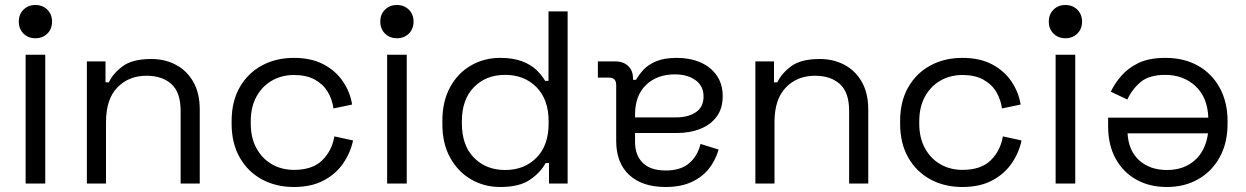

<svg xmlns="http://www.w3.org/2000/svg" viewBox="-20 -734 4984 768"><path d="M161 -515V0H82.5V-515ZM188.2 -647.4Q188.2 -618.2 169.4 -599.6Q150.5 -581 121.6 -581Q92.8 -581 74 -599.7Q55.2 -618.4 55.2 -647.6Q55.2 -676.8 74 -695.4Q92.8 -714 121.6 -714Q150.5 -714 169.4 -695.3Q188.2 -676.6 188.2 -647.4Z M327.5 0V-488.5H402V-404.8H415.5Q432 -440.5 471 -469.2Q510 -498 585.2 -498Q639.5 -498 683.4 -474.9Q727.2 -451.8 753.1 -406.8Q779 -361.8 779 -296V0H702.5V-290.5Q702.5 -364.5 665.6 -397.8Q628.8 -431 565.8 -431Q495 -431 449.5 -384.2Q404 -337.5 404 -245.2V0Z M906.5 -238.8V-249.8Q906.5 -328.5 939 -385.1Q971.5 -441.8 1027.8 -472.1Q1084 -502.5 1155.2 -502.5Q1225.5 -502.5 1274.6 -476.4Q1323.8 -450.2 1352.2 -407.5Q1380.8 -364.8 1388.5 -315.8L1313.8 -300.2Q1309 -337 1290.5 -367.4Q1272 -397.8 1238.6 -415.9Q1205.2 -434 1156 -434Q1106.8 -434 1067.6 -411.5Q1028.5 -389 1005.8 -347.5Q983 -306 983 -248.5V-240Q983 -182.5 1005.8 -141Q1028.5 -99.5 1067.6 -77Q1106.8 -54.5 1156 -54.5Q1230.2 -54.5 1269.1 -93Q1308 -131.5 1317.5 -188.5L1392.2 -172.2Q1382.2 -123.8 1353 -81Q1323.8 -38.2 1274.6 -12.1Q1225.5 14 1155.2 14Q1084 14 1027.8 -16.4Q971.5 -46.8 939 -103.8Q906.5 -160.8 906.5 -238.8Z M1607 -515V0H1528.5V-515ZM1634.2 -647.4Q1634.2 -618.2 1615.4 -599.6Q1596.5 -581 1567.6 -581Q1538.8 -581 1520 -599.7Q1501.2 -618.4 1501.2 -647.6Q1501.2 -676.8 1520 -695.4Q1538.8 -714 1567.6 -714Q1596.5 -714 1615.4 -695.3Q1634.2 -676.6 1634.2 -647.4Z M2250.5 -688.5V0H2176V-81.8H2162.5Q2142.5 -44.5 2100.1 -15.2Q2057.8 14 1981 14Q1917.2 14 1864.8 -16.2Q1812.2 -46.5 1780.9 -102.8Q1749.5 -159 1749.5 -237.8V-250.8Q1749.5 -328.8 1780.5 -385.4Q1811.5 -442 1864 -472.2Q1916.5 -502.5 1981 -502.5Q2032 -502.5 2067.8 -489Q2103.5 -475.5 2125.8 -454.1Q2148 -432.8 2160.5 -410.5H2174V-688.5ZM1827.5 -248.5V-240Q1827.5 -152.2 1875.9 -103.1Q1924.2 -54 2001 -54Q2077 -54 2125.8 -103.1Q2174.5 -152.2 2174.5 -240V-248.5Q2174.5 -336.2 2125.8 -385.4Q2077 -434.5 2001 -434.5Q1924 -434.5 1875.8 -385.4Q1827.5 -336.2 1827.5 -248.5Z M2870.8 -349.5Q2870.8 -300 2846.6 -267.4Q2822.5 -234.8 2780.9 -218.4Q2739.2 -202 2687.8 -202H2520.2V-165.8Q2520.2 -112.8 2551.2 -82.4Q2582.2 -52 2643 -52Q2702.8 -52 2736.6 -81Q2770.5 -110 2782 -158.2L2854.5 -135.8Q2842.5 -94 2816.4 -60.2Q2790.2 -26.5 2746.9 -6.2Q2703.5 14 2642.5 14Q2549 14 2496.9 -34.2Q2444.8 -82.5 2444.8 -170.2V-393.5Q2444.8 -423.5 2416.8 -423.5H2371.5V-488.5H2440.5Q2473 -488.5 2492.5 -470.1Q2512 -451.8 2512 -420.2V-414.8H2524.2Q2535 -434.2 2553.9 -454.9Q2572.8 -475.5 2605 -489Q2637.2 -502.5 2687.8 -502.5Q2739.2 -502.5 2780.9 -484.8Q2822.5 -467 2846.6 -432.6Q2870.8 -398.2 2870.8 -349.5ZM2520.2 -276V-264.5H2684.8Q2732.5 -264.5 2763.4 -285.1Q2794.2 -305.8 2794.2 -347.8Q2794.2 -389.8 2762.4 -413.1Q2730.5 -436.5 2679.2 -436.5Q2608.2 -436.5 2564.2 -394.2Q2520.2 -352 2520.2 -276Z M3001.5 0V-488.5H3076V-404.8H3089.5Q3106 -440.5 3145 -469.2Q3184 -498 3259.2 -498Q3313.5 -498 3357.4 -474.9Q3401.2 -451.8 3427.1 -406.8Q3453 -361.8 3453 -296V0H3376.5V-290.5Q3376.5 -364.5 3339.6 -397.8Q3302.8 -431 3239.8 -431Q3169 -431 3123.5 -384.2Q3078 -337.5 3078 -245.2V0Z M3580.5 -238.8V-249.8Q3580.5 -328.5 3613 -385.1Q3645.5 -441.8 3701.8 -472.1Q3758 -502.5 3829.2 -502.5Q3899.5 -502.5 3948.6 -476.4Q3997.8 -450.2 4026.2 -407.5Q4054.8 -364.8 4062.5 -315.8L3987.8 -300.2Q3983 -337 3964.5 -367.4Q3946 -397.8 3912.6 -415.9Q3879.2 -434 3830 -434Q3780.8 -434 3741.6 -411.5Q3702.5 -389 3679.8 -347.5Q3657 -306 3657 -248.5V-240Q3657 -182.5 3679.8 -141Q3702.5 -99.5 3741.6 -77Q3780.8 -54.5 3830 -54.5Q3904.2 -54.5 3943.1 -93Q3982 -131.5 3991.5 -188.5L4066.2 -172.2Q4056.2 -123.8 4027 -81Q3997.8 -38.2 3948.6 -12.1Q3899.5 14 3829.2 14Q3758 14 3701.8 -16.4Q3645.5 -46.8 3613 -103.8Q3580.5 -160.8 3580.5 -238.8Z M4281 -515V0H4202.5V-515ZM4308.2 -647.4Q4308.2 -618.2 4289.4 -599.6Q4270.5 -581 4241.6 -581Q4212.8 -581 4194 -599.7Q4175.2 -618.4 4175.2 -647.6Q4175.2 -676.8 4194 -695.4Q4212.8 -714 4241.6 -714Q4270.5 -714 4289.4 -695.3Q4308.2 -676.6 4308.2 -647.4Z M4890.2 -250.2V-238.2Q4890.2 -162.5 4859.2 -105.8Q4828.2 -49 4773.4 -17.5Q4718.5 14 4647.5 14Q4578.2 14 4525.4 -15.5Q4472.5 -45 4442.5 -99.5Q4412.5 -154 4412.5 -228.5V-263.2H4813.2Q4810.5 -344.2 4762.1 -389.4Q4713.8 -434.5 4640.8 -434.5Q4576.5 -434.5 4542.1 -405.5Q4507.8 -376.5 4489.5 -335.8L4423.2 -367.2Q4438 -398.5 4464.5 -429.8Q4491 -461 4533.5 -481.8Q4576 -502.5 4641.8 -502.5Q4716.5 -502.5 4772.2 -471Q4828 -439.5 4859.1 -382.4Q4890.2 -325.2 4890.2 -250.2ZM4490.2 -200.8Q4494.2 -130.8 4537.1 -92.4Q4580 -54 4647.8 -54Q4715.2 -54 4758.8 -92.4Q4802.2 -130.8 4812.2 -200.8Z"/></svg>

Font: Space 7353
Style: Regular
Weight: 400
Designer: Christine Claussen + Ruben Lyon  (Space 7353)
Version: Version 1.000;FEAKit 1.0